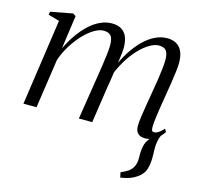

<svg xmlns="http://www.w3.org/2000/svg" viewBox="-110 -644 1042 1004"><g transform="rotate(15 411.0 -142.0)"><path d="M625.5 242.5 619.5 215Q642 205 657.2 195.2Q672.5 185.5 682 169Q695 147 693.5 114.5Q692 82 698.5 51.5Q703 30.5 717 13Q731 -4.5 739 -15.5L787.5 -43Q769.5 -22 764.5 4.5Q759.5 31 760 52.5Q760.5 64.5 761 76.8Q761.5 89 761 100.5Q761 134 752 162Q743 190 713.5 210.5Q697.5 222 678.2 229.5Q659 237 625.5 242.5ZM181.5 -513 156 -331.5Q176.5 -374.5 201.5 -410Q226.5 -445.5 254.8 -471.5Q283 -497.5 313.8 -511.5Q344.5 -525.5 376.5 -525.5Q407 -525.5 427.2 -513.2Q447.5 -501 457.8 -476.8Q468 -452.5 468 -416Q468 -407.5 466.2 -391.5Q464.5 -375.5 461.5 -353.8Q458.5 -332 455 -306.5L445.5 -304Q466 -355 492.5 -396Q519 -437 548.8 -466Q578.5 -495 610.5 -510.2Q642.5 -525.5 674.5 -525.5Q720 -525.5 743.8 -498Q767.5 -470.5 767.5 -415.5Q767.5 -399 764 -369.2Q760.5 -339.5 754.8 -303.2Q749 -267 743 -230Q737 -196.5 732 -163.5Q727 -130.5 723.8 -104Q720.5 -77.5 720 -62Q719.5 -47 722.2 -39.8Q725 -32.5 735 -32.5Q745.5 -32.5 757.8 -40.2Q770 -48 785.5 -65.5L795 -49.5Q785.5 -34.5 770.8 -21Q756 -7.5 737 1.5Q718 10.5 695.5 10.5Q680.5 10.5 668.8 4.8Q657 -1 650.5 -13.2Q644 -25.5 644.5 -46Q644.5 -61 648.5 -90.8Q652.5 -120.5 658.8 -157.8Q665 -195 671.5 -233Q677.5 -267.5 682.8 -301.2Q688 -335 691.2 -364.2Q694.5 -393.5 694.5 -412.5Q694.5 -447 682.8 -462.2Q671 -477.5 642.5 -477.5Q621 -477.5 593.2 -461.5Q565.5 -445.5 536.2 -414.8Q507 -384 480.8 -339.5Q454.5 -295 435.5 -239L453.5 -297Q451.5 -282 449 -264Q446.5 -246 443.5 -228Q440.5 -210 438 -195L409 0H336.5L373 -232.5Q378.5 -267 383.8 -301.8Q389 -336.5 392.2 -365.8Q395.5 -395 395.5 -412.5Q395.5 -447 383.8 -462.2Q372 -477.5 343.5 -477.5Q320.5 -477.5 292.8 -461Q265 -444.5 237 -415Q209 -385.5 185 -347.2Q161 -309 146.5 -266L107.5 0H36.5L104 -466.5L43.5 -483.5L46.5 -500.5L165.5 -523Z"/></g></svg>

Font: Merriweather 120pt Light
Style: Italic
Weight: 300
Italic angle: -7.8°
Version: Version 2.101